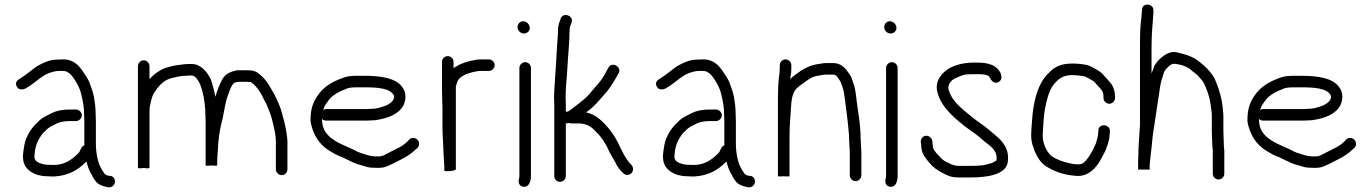

<svg xmlns="http://www.w3.org/2000/svg" viewBox="-20 -756 5938 831"><path d="M309 -282H282C251 -282 225 -277 205 -267C187.7 -257.4 166.9 -249.9 152 -236C123.6 -210.1 102.4 -184.1 89 -144C85 -129 77.2 -86.2 80 -68C83.5 -19.2 132.8 7 185 7C194.3 7.7 204 8 214 8C277.6 4 317.3 -20.3 351 -54C352.3 -55.3 353.3 -56.7 354 -58C359.5 -35.9 365.8 -15.7 377 0L384 14C388 20.7 392.7 27 398 33C410.9 45.9 429.9 51.5 451 55C457.7 55 463.7 52.8 469 48.5C485.3 35.3 477.4 5 455 5L448 4C444.2 4 436.8 -0.2 434 -2C429.1 -8.5 423.2 -18.7 419 -25C403 -51.6 395 -94.5 395 -136V-233C395 -241.7 394.7 -251 394 -261C394 -290.5 390.4 -315.6 386 -340L380 -362C374.4 -378.8 367.4 -401.7 359 -416C334.9 -452.1 313.2 -499 253 -499C244.3 -499 235.7 -498.7 227 -498C196.1 -498 171 -485.8 150.5 -475C126.5 -462.4 103.6 -440.4 82 -426C68.4 -415.1 38.7 -406.8 53 -381C61.9 -365 79.9 -366.9 94 -375C139.9 -400.5 166.1 -442.5 231 -449H253C267.2 -449 273.7 -443.6 282 -437L292 -427C308.5 -405 324.2 -379.1 331.5 -348.5C337.7 -322.3 344 -295.7 344 -261C344.7 -251 345 -241.7 345 -233V-127C338.3 -124.3 333.7 -120 331 -114L326 -103C324 -98.3 320.7 -94 316 -90C292.1 -66.1 259.7 -42 213 -42C204.3 -42 195.7 -42.3 187 -43C180.3 -43 174 -43.7 168 -45C149.7 -50.5 132.9 -54.3 129 -74C129 -123.5 145.9 -154.7 167 -181C173 -187 179.3 -193 186 -199C197.5 -209 215.7 -215.7 229 -223C241 -229 263.2 -232 282 -232H309C322.2 -232 334 -243.8 334 -257C334 -270.2 322.2 -282 309 -282Z M602 -495C588.8 -495 577 -483.2 577 -470V-31C577 -27 585.3 -26.3 602 -29C618.7 -26.3 627 -27 627 -31V-273C627 -280.3 627.3 -286.7 628 -292C633.5 -316.9 635.5 -334.8 647 -354C663.9 -380.5 685.4 -407.4 719 -417C738.1 -421.8 761.5 -428 783 -428C788.3 -428.7 793 -429 797 -429H811C819.2 -429 825.3 -422.6 832 -415C847.2 -395.2 848.9 -383.2 857 -357C864.2 -328.1 869 -291.4 869 -257C869.7 -250.3 870 -242.3 870 -233V-41C870 -38.3 878.3 -38 895 -40C911.7 -38 920 -38.3 920 -41V-52C920 -73.7 921.7 -87.1 923 -108L925 -140C927.4 -173.8 936 -215 944 -245C949.3 -273 956.2 -313.6 964 -337C972 -357.1 977.9 -381.9 992 -396C995.6 -399.6 1007 -401.1 1013 -402H1046C1052.7 -402 1058.3 -401.7 1063 -401C1065 -401 1067.3 -400 1070 -398C1092.4 -380.6 1111.9 -350.3 1124 -322L1132 -308C1140.8 -287.5 1152.5 -259.1 1158 -237C1164.5 -207.8 1174 -176.8 1174 -143V-23C1174 -9.5 1185.9 2 1199.5 2C1213.1 2 1224 -9.5 1224 -23V-144C1224 -151.3 1223.3 -158.3 1222 -165C1217.3 -212 1205 -249.6 1194 -288C1187.1 -305.3 1183.1 -315.8 1176 -330C1175.1 -333.5 1169 -341.8 1169 -345C1162.4 -356.5 1148.1 -380.8 1141 -393C1130.4 -408.9 1116.6 -424.1 1102 -436C1085.4 -449.3 1072.9 -452 1046 -452H1008C977.2 -446.4 956.6 -437.3 943 -414C929.8 -390.2 920.6 -365.8 912 -337C911.3 -339 911 -340.7 911 -342C909.7 -351.3 907.7 -360.7 905 -370C900.1 -387.2 896.2 -406.1 889 -419C876.1 -444.8 848.3 -479 811 -479H797C778.8 -479 763.6 -475.8 747 -474C733 -472.7 718.4 -467.8 706 -465C674.7 -456.5 646.2 -435.4 627 -413V-470C627 -483.2 615.2 -495 602 -495Z M1379 -280 1383 -292C1384.3 -296.7 1388.3 -303.3 1395 -312C1408.4 -332.9 1421.7 -343.4 1442 -355L1460 -364C1468 -366.7 1475.3 -369.7 1482 -373C1494 -377.5 1510.5 -378 1527 -378H1555C1606.2 -378 1671.3 -376.7 1686 -340C1686 -316.8 1666.5 -308.1 1653 -300L1641 -296C1625.4 -290.2 1607.9 -285 1587 -285C1579.7 -284.3 1572.3 -284 1565 -284H1392C1388 -284 1383.7 -282.7 1379 -280ZM1768.5 -159C1761.5 -159 1755.7 -156.7 1751 -152L1744 -144C1731.1 -131.1 1713.8 -119.9 1696 -112L1657 -92C1646.5 -86.8 1637.4 -80.8 1625 -79H1604C1589.1 -80.2 1584.5 -80.7 1573 -84L1557 -89C1548 -91.3 1535.7 -95.9 1528 -99C1472.8 -130.6 1374 -148.7 1374 -237V-241C1379.3 -236.3 1385.3 -234 1392 -234H1565C1573 -234 1581.3 -234.3 1590 -235C1599.3 -235 1608.3 -236 1617 -238C1658.5 -244.9 1699 -260.6 1720 -290C1737.5 -313.8 1740.9 -352.9 1723 -376C1695.7 -419 1628 -428 1555 -428H1527C1503.5 -428 1481.3 -426.4 1464 -419C1416 -401.5 1380.5 -380.8 1354 -341C1334 -311.7 1324 -282.9 1324 -236C1324 -228 1326 -217.7 1330 -205C1344.8 -154.7 1373.5 -121.1 1415 -98C1436.2 -83.8 1456.3 -79.2 1481 -66C1506 -54.9 1516.6 -46.9 1543 -41L1560 -36C1573.7 -31.4 1582.5 -30 1601 -30C1611 -29.3 1620.3 -29.3 1629 -30C1648.8 -31.2 1664.3 -40.5 1679 -47L1718 -67C1740.4 -78.2 1762.1 -92.1 1779 -109L1787 -116C1791.7 -120.7 1794 -126.5 1794 -133.5C1794 -147.4 1782.4 -159 1768.5 -159Z M1893 -488V-365C1893 -339.1 1895 -310 1895 -283V-202C1895 -192 1895.3 -181 1896 -169L1898 -135C1898.7 -125 1899 -116 1899 -108C1899 -93.3 1902 -61.8 1902 -50C1902.7 -46 1903 -40.7 1903 -34V-18C1903 -16 1907.2 -15 1915.5 -15C1924.5 -15 1953 -16.9 1953 -24V-382C1955 -389.9 1959 -401 1962 -408C1972.7 -425.8 1999.4 -437.8 2023 -443C2034.5 -445.3 2045.9 -449 2061 -449H2096C2109.2 -449 2121 -460.8 2121 -474C2121 -487.2 2109.2 -499 2096 -499H2061C2051 -499 2041.7 -498 2033 -496C2004.8 -490.9 1976.6 -482.1 1956 -469C1951.3 -467 1947 -464.3 1943 -461V-488C1943 -502.1 1931.7 -513 1918 -513C1904.3 -513 1893 -502.1 1893 -488Z M2228 -462V6C2228 8.7 2227.7 11.3 2227 14C2221.9 31.7 2225.5 47.4 2242 51.5C2268.8 58.2 2278 29 2278 6V-462C2278 -475.2 2266.2 -487 2253 -487C2239.8 -487 2228 -475.2 2228 -462ZM2220 -638.5C2220 -623.8 2232.7 -611 2247.5 -611C2261.4 -611 2273 -621.6 2273 -635.5C2273 -650.6 2258.8 -664 2244.5 -664C2230.6 -664 2220 -652.4 2220 -638.5Z M2403.5 31C2417.1 31 2429 19.5 2429 6V-222C2433 -222 2437.7 -222.7 2443 -224C2445.7 -222.7 2448.7 -222 2452 -222H2479C2520.2 -222 2538.2 -208.9 2559 -186C2585.6 -161.6 2603.5 -131 2619 -96L2628 -80C2632.6 -70.7 2639.4 -61.2 2644 -52C2650.2 -38.1 2659.7 -24.3 2670 -14L2678 -6C2682.7 -1.3 2688.5 1 2695.5 1C2709.1 1 2720 -10.5 2720 -24C2720 -30.7 2717.7 -36.7 2713 -42C2695.9 -59.1 2683.2 -80.5 2672 -103L2664 -119C2654.8 -139.7 2640.3 -166.9 2627 -184L2615 -200C2591 -227.4 2559.8 -261.9 2517 -269L2522 -274C2552.6 -294.4 2575.7 -325 2600 -352C2622.9 -377.2 2639.8 -407.9 2657 -438C2674 -465.1 2629.4 -491.8 2614 -464C2609.1 -455.4 2604.9 -449.7 2600 -439C2581.8 -402.6 2553.2 -377.3 2529 -347C2506.5 -321.7 2476.4 -302.1 2450 -281C2443.9 -275.8 2436.6 -272 2429 -272V-305C2429 -314.3 2428.7 -324.3 2428 -335C2428 -381.6 2433.9 -420.6 2436 -467C2438.4 -516.6 2445 -571.9 2445 -620C2445 -624.7 2445.3 -629.3 2446 -634C2446 -637.3 2447.3 -642 2450 -648L2454 -659C2464 -688.9 2416.5 -704.4 2407 -676L2403 -665C2397 -649.4 2395 -639.3 2395 -619C2395 -600.5 2392 -577.7 2391 -557.5C2388.5 -505.6 2384.4 -446.6 2381 -396L2379 -366C2378.3 -355.3 2378 -344.3 2378 -333C2378.7 -323.7 2379 -314.3 2379 -305V6C2379 19.5 2389.9 31 2403.5 31Z M3079 -282H3052C3021 -282 2995 -277 2975 -267C2957.7 -257.4 2936.9 -249.9 2922 -236C2893.6 -210.1 2872.4 -184.1 2859 -144C2855 -129 2847.2 -86.2 2850 -68C2853.5 -19.2 2902.8 7 2955 7C2964.3 7.7 2974 8 2984 8C3047.6 4 3087.3 -20.3 3121 -54C3122.3 -55.3 3123.3 -56.7 3124 -58C3129.5 -35.9 3135.8 -15.7 3147 0L3154 14C3158 20.7 3162.7 27 3168 33C3180.9 45.9 3199.9 51.5 3221 55C3227.7 55 3233.7 52.8 3239 48.5C3255.3 35.3 3247.4 5 3225 5L3218 4C3214.2 4 3206.8 -0.2 3204 -2C3199.1 -8.5 3193.2 -18.7 3189 -25C3173 -51.6 3165 -94.5 3165 -136V-233C3165 -241.7 3164.7 -251 3164 -261C3164 -290.5 3160.4 -315.6 3156 -340L3150 -362C3144.4 -378.8 3137.4 -401.7 3129 -416C3104.9 -452.1 3083.2 -499 3023 -499C3014.3 -499 3005.7 -498.7 2997 -498C2966.1 -498 2941 -485.8 2920.5 -475C2896.5 -462.4 2873.6 -440.4 2852 -426C2838.4 -415.1 2808.7 -406.8 2823 -381C2831.9 -365 2849.9 -366.9 2864 -375C2909.9 -400.5 2936.1 -442.5 3001 -449H3023C3037.2 -449 3043.7 -443.6 3052 -437L3062 -427C3078.5 -405 3094.2 -379.1 3101.5 -348.5C3107.7 -322.3 3114 -295.7 3114 -261C3114.7 -251 3115 -241.7 3115 -233V-127C3108.3 -124.3 3103.7 -120 3101 -114L3096 -103C3094 -98.3 3090.7 -94 3086 -90C3062.1 -66.1 3029.7 -42 2983 -42C2974.3 -42 2965.7 -42.3 2957 -43C2950.3 -43 2944 -43.7 2938 -45C2919.7 -50.5 2902.9 -54.3 2899 -74C2899 -123.5 2915.9 -154.7 2937 -181C2943 -187 2949.3 -193 2956 -199C2967.5 -209 2985.7 -215.7 2999 -223C3011 -229 3033.2 -232 3052 -232H3079C3092.2 -232 3104 -243.8 3104 -257C3104 -270.2 3092.2 -282 3079 -282Z M3355 -474V-463C3355 -431.7 3348 -411.5 3348 -376C3347.3 -362 3347 -348 3347 -334V6C3347 8 3355.3 8.3 3372 7C3388.7 8.3 3397 8 3397 6V-163C3397 -187.8 3398.4 -223.8 3400.5 -245.5C3404.1 -282.6 3402.3 -328.7 3416 -356C3423.8 -374.1 3441.5 -384.7 3457 -396C3474.9 -409 3493.5 -424.8 3519 -428C3529.6 -429.1 3542.3 -433 3555 -433H3587C3600.8 -433 3605.5 -420.4 3613 -410C3621.6 -398.6 3620.5 -393.7 3626 -380C3632 -366 3634.9 -341.7 3637 -325C3641.3 -286.7 3647.5 -248.4 3651 -210L3653 -190C3654.3 -177.5 3655 -166.1 3655 -153C3655.7 -147 3656 -141 3656 -135C3656 -122.2 3658 -108.3 3658 -96V3C3658 16.2 3669.8 28 3683 28C3696.2 28 3708 16.2 3708 3V-96C3708 -107.6 3706 -123.2 3706 -135C3706 -141.7 3705.7 -148.3 3705 -155C3705 -224 3690.4 -285.9 3684 -350L3680 -374C3678 -382.7 3675.7 -390.3 3673 -397L3668 -412C3666 -420 3661.3 -429 3654 -439C3639.5 -460 3620.7 -483 3587 -483H3555C3547 -483 3538.7 -482 3530 -480C3496.4 -476.3 3471.2 -465.7 3448 -451C3433.6 -439.8 3412.8 -426.8 3400 -414C3400.7 -418.7 3401 -422 3401 -424C3404.1 -436.3 3405 -447.1 3405 -463V-474C3405 -487.2 3393.2 -499 3380 -499C3366.8 -499 3355 -487.2 3355 -474Z M3815 -462V6C3815 8.7 3814.7 11.3 3814 14C3808.9 31.7 3812.5 47.4 3829 51.5C3855.8 58.2 3865 29 3865 6V-462C3865 -475.2 3853.2 -487 3840 -487C3826.8 -487 3815 -475.2 3815 -462ZM3807 -638.5C3807 -623.8 3819.7 -611 3834.5 -611C3848.4 -611 3860 -621.6 3860 -635.5C3860 -650.6 3845.8 -664 3831.5 -664C3817.6 -664 3807 -652.4 3807 -638.5Z M4184 -38H4130C4104 -38 4084.7 -51.2 4067 -60C4053 -69.3 4044.6 -81.4 4033 -93C4027.5 -100 4018 -111.2 4018 -120C4017 -129.6 4016.1 -138 4015 -147C4011.3 -167.4 3983.4 -177.5 3970 -158.5C3960.9 -145.7 3968 -132.2 3968 -116C3970.5 -83.7 3996.7 -58.1 4015 -38C4031.6 -21.4 4049.1 -13.1 4072 -1C4092.5 9.3 4106.4 12 4130 12H4184C4246.4 12 4336.9 1.7 4342 -57C4345 -79.2 4342 -96.6 4335 -113C4319.2 -150.9 4286.6 -170.6 4258 -196C4235.9 -215.7 4208.4 -231.2 4185 -251C4146.6 -283.9 4102.3 -312.7 4086 -367C4080.4 -386.5 4092.4 -400.4 4101 -409C4113.8 -418.1 4129.6 -423.2 4145 -430C4156.3 -434.5 4178 -435 4194 -435H4213C4230.5 -435 4259.4 -433.8 4264 -420C4270.2 -407.5 4282.9 -390.4 4302 -401C4317.7 -409.7 4316.5 -428 4309 -443C4292.9 -472.9 4259 -485 4213 -485H4194C4150.4 -485 4118 -475.5 4089 -461C4057.8 -441.5 4022.8 -405.8 4038 -354C4044.3 -330.4 4056.1 -309.6 4070 -291C4100.9 -252.4 4141.4 -219 4182 -190C4205 -175.2 4222.8 -160.1 4242 -143C4265.5 -124.7 4298.2 -105 4293 -63C4293 -62.3 4292.3 -61.3 4291 -60C4280.8 -53.6 4273.2 -50.1 4261 -47C4249 -44.6 4239.2 -40 4225 -40C4212.3 -38.7 4197.7 -38 4184 -38Z M4806 -332V-338C4806 -358.1 4799.9 -377.1 4792 -390C4784 -402 4757.9 -428.6 4749 -439C4734.3 -452.1 4715.4 -460.1 4698 -470C4680.5 -478 4645.1 -481 4621 -481C4573.7 -481 4544.6 -467.4 4521 -442C4476.8 -401.2 4457.4 -337 4449 -261C4447.2 -230.3 4443 -199.3 4443 -167C4443 -155.7 4444.7 -144 4448 -132L4458 -102C4470.2 -74 4485.4 -50 4509 -35C4538.3 -17.4 4575 -1.7 4617 3L4635 5C4651.3 6.6 4664.5 4.5 4677 0C4714.7 -15.1 4736.1 -48.1 4754 -84L4763 -101C4766.3 -107.7 4768.7 -113.7 4770 -119C4776.1 -135.4 4783 -156.9 4783 -179L4784 -189C4784 -220 4734 -222.7 4734 -191L4733 -181C4733 -171.3 4729.6 -155.4 4727 -149L4723 -135C4721.7 -131.7 4720 -128 4718 -124L4710 -107C4703.6 -95.4 4696.1 -81.7 4688.5 -72C4679.8 -60.9 4669 -45 4650 -45C4646.7 -44.3 4643 -44.3 4639 -45C4626.4 -45 4618.5 -47.7 4607 -50C4580.8 -55.2 4556 -65.5 4536 -77C4513.4 -92.1 4493 -131 4493 -168C4493 -176.7 4493.3 -185.3 4494 -194L4496 -224C4498.6 -244.7 4498.9 -267 4503 -286C4510.6 -324.1 4519.3 -360.3 4538 -387C4557.4 -411.3 4576.9 -431 4620 -431C4626.7 -431 4633.3 -430.7 4640 -430C4649.2 -428.3 4667.7 -427.8 4676 -425C4686.3 -419.1 4693.6 -416.5 4704 -410C4717.2 -403.4 4720 -397 4733 -383C4746.4 -369.6 4756 -360.2 4756 -338V-332C4756 -318.8 4767.8 -307 4781 -307C4794.2 -307 4806 -318.8 4806 -332Z M4923 -714 4922 -702C4921.3 -694 4920.7 -686.3 4920 -679C4914.2 -641.3 4914 -594.6 4914 -551V-214C4911.9 -170.3 4907 -129.7 4907 -87C4906.3 -77 4906 -68 4906 -60V-22H4956V-41C4956 -46.3 4956.7 -53.3 4958 -62C4959.8 -88.3 4963.7 -107 4966 -137C4968.6 -168.8 4973.8 -202.8 4979 -233C4983 -256.1 4991.9 -324 4996 -346C4999.2 -371.8 5002.8 -396.4 5010 -418C5014.3 -428.4 5016.4 -442.6 5022 -451C5029.1 -459.6 5044.8 -480 5062 -480C5095.4 -476.7 5122.3 -466.7 5141 -448C5151.1 -440.4 5159.6 -434.8 5168 -425C5176.5 -414.1 5186.1 -406.2 5192 -393C5203.6 -369.8 5215 -335.9 5219 -308C5221 -290 5225 -273.2 5225 -253V-186C5225 -172.6 5227 -142.3 5227 -129C5227 -115.4 5230.9 -103.3 5229 -90V-4C5229 9.2 5240.8 21 5254 21C5267.2 21 5279 9.2 5279 -4V-89C5280.3 -101.5 5277 -114.9 5277 -129C5277 -143 5275 -171.6 5275 -186V-255C5275 -267 5272.3 -285.9 5271 -298L5269 -314C5262.8 -348 5250.3 -387.1 5237 -416C5220.8 -444.3 5198.5 -467.9 5173 -487C5146.1 -510.5 5112.4 -520.8 5071 -530C5034.5 -536.8 4999.4 -503.6 4984 -483C4974 -470.7 4971.3 -454.4 4964 -438V-552C4964 -603 4968.4 -654.3 4972 -698V-710C4975.1 -740.7 4923 -747 4923 -714Z M5434 -280 5438 -292C5439.3 -296.7 5443.3 -303.3 5450 -312C5463.4 -332.9 5476.7 -343.4 5497 -355L5515 -364C5523 -366.7 5530.3 -369.7 5537 -373C5549 -377.5 5565.5 -378 5582 -378H5610C5661.2 -378 5726.3 -376.7 5741 -340C5741 -316.8 5721.5 -308.1 5708 -300L5696 -296C5680.4 -290.2 5662.9 -285 5642 -285C5634.7 -284.3 5627.3 -284 5620 -284H5447C5443 -284 5438.7 -282.7 5434 -280ZM5823.5 -159C5816.5 -159 5810.7 -156.7 5806 -152L5799 -144C5786.1 -131.1 5768.8 -119.9 5751 -112L5712 -92C5701.5 -86.8 5692.4 -80.8 5680 -79H5659C5644.1 -80.2 5639.5 -80.7 5628 -84L5612 -89C5603 -91.3 5590.7 -95.9 5583 -99C5527.8 -130.6 5429 -148.7 5429 -237V-241C5434.3 -236.3 5440.3 -234 5447 -234H5620C5628 -234 5636.3 -234.3 5645 -235C5654.3 -235 5663.3 -236 5672 -238C5713.5 -244.9 5754 -260.6 5775 -290C5792.5 -313.8 5795.9 -352.9 5778 -376C5750.7 -419 5683 -428 5610 -428H5582C5558.5 -428 5536.3 -426.4 5519 -419C5471 -401.5 5435.5 -380.8 5409 -341C5389 -311.7 5379 -282.9 5379 -236C5379 -228 5381 -217.7 5385 -205C5399.8 -154.7 5428.5 -121.1 5470 -98C5491.2 -83.8 5511.3 -79.2 5536 -66C5561 -54.9 5571.6 -46.9 5598 -41L5615 -36C5628.7 -31.4 5637.5 -30 5656 -30C5666 -29.3 5675.3 -29.3 5684 -30C5703.8 -31.2 5719.3 -40.5 5734 -47L5773 -67C5795.4 -78.2 5817.1 -92.1 5834 -109L5842 -116C5846.7 -120.7 5849 -126.5 5849 -133.5C5849 -147.4 5837.4 -159 5823.5 -159Z"/></svg>

Font: HoneyBee
Style: Book
Weight: 300
Foundry: Cannot Into Space Fonts
Version: Version 0.89